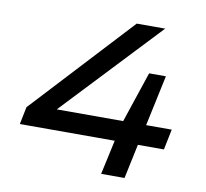

<svg xmlns="http://www.w3.org/2000/svg" viewBox="-77 -772 918 857"><g transform="rotate(10 382.0 -344.0)"><path d="M435 0 469 -156H39L55 -235L475 -688H604L190 -249H491L568 -479H644L595 -249H711L692 -156H574L541 0Z"/></g></svg>

Font: Saira Expanded Medium
Style: Italic
Weight: 500
Width: 7
Italic angle: -12°
Designer: Hector Gatti with collaboration of the Omnibus-Type team
Foundry: Omnibus-Type
Version: Version 1.101